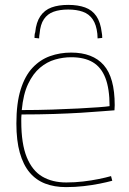

<svg xmlns="http://www.w3.org/2000/svg" viewBox="-20 -755 528 785"><path d="M250 10Q202 10 164.5 -4.5Q127 -19 101 -50Q75 -81 61 -130.5Q47 -180 47 -250Q47 -333 64.5 -389Q82 -445 113 -478Q144 -511 184.5 -525.5Q225 -540 271 -540Q359 -540 404 -489Q449 -438 449 -325Q449 -321 448.5 -314.5Q448 -308 448 -304Q431 -303 396 -300Q361 -297 311.5 -294Q262 -291 200.5 -289Q139 -287 68 -287Q67 -280 67 -273Q67 -266 67 -259Q67 -167 89.5 -112Q112 -57 153 -33Q194 -9 251 -9Q286 -9 320 -13Q354 -17 383.5 -23Q413 -29 434 -35L439 -16Q417 -10 387 -4Q357 2 322 6Q287 10 250 10ZM69 -305Q134 -305 193.5 -307Q253 -309 301.5 -311.5Q350 -314 383 -316.5Q416 -319 428 -321Q428 -392 411 -436Q394 -480 359.5 -500.5Q325 -521 271 -521Q238 -521 205 -511.5Q172 -502 143.5 -478Q115 -454 95 -412Q75 -370 69 -305ZM259 -735Q299 -735 328 -724.5Q357 -714 374 -689Q391 -664 396 -622Q397 -617 397.5 -611.5Q398 -606 398 -600L379 -598Q379 -603 378.5 -608Q378 -613 378 -617Q374 -654 359 -676Q344 -698 318.5 -707Q293 -716 259 -716Q224 -716 199 -707Q174 -698 159.5 -676.5Q145 -655 142 -618Q141 -613 140.5 -608Q140 -603 140 -598L121 -600Q121 -606 121.5 -612Q122 -618 124 -623Q128 -664 145 -689Q162 -714 190.5 -724.5Q219 -735 259 -735Z"/></svg>

Font: Georama ExtraCondensed Thin Thin
Style: Regular
Weight: 250
Version: Version 1.001